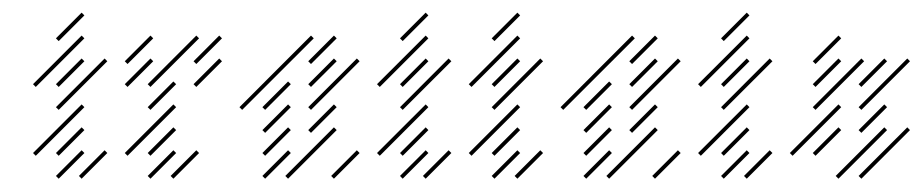

<svg xmlns="http://www.w3.org/2000/svg" viewBox="-20 -274 1437 299"><path d="M71.4 -138.6 111.4 -178.6 107.1 -182.9 67.1 -142.9ZM71.4 -102.9 147.1 -178.6 142.9 -182.9 67.1 -107.1ZM35.7 -31.4 111.4 -107.1 107.1 -111.4 31.4 -35.7ZM71.4 -31.4 111.4 -71.4 107.1 -75.7 67.1 -35.7ZM71.4 4.3 111.4 -35.7 107.1 -40 67.1 0ZM107.1 4.3 147.1 -35.7 142.9 -40 102.9 0ZM35.7 -138.6 111.4 -214.3 107.1 -218.6 31.4 -142.9ZM71.4 -210 111.4 -250 107.1 -254.3 67.1 -214.3Z M214.3 4.3 254.3 -35.7 250 -40 210 0ZM214.3 -31.4 254.3 -71.4 250 -75.7 210 -35.7ZM178.6 -31.4 254.3 -107.1 250 -111.4 174.3 -35.7ZM214.3 -102.9 254.3 -142.9 250 -147.1 210 -107.1ZM214.3 -138.6 290 -214.3 285.7 -218.6 210 -142.9ZM178.6 -174.3 218.6 -214.3 214.3 -218.6 174.3 -178.6ZM250 4.3 290 -35.7 285.7 -40 245.7 0ZM285.7 -174.3 325.7 -214.3 321.4 -218.6 281.4 -178.6ZM285.7 -138.6 325.7 -178.6 321.4 -182.9 281.4 -142.9ZM178.6 -138.6 218.6 -178.6 214.3 -182.9 174.3 -142.9Z M392.9 4.3 432.9 -35.7 428.6 -40 388.6 0ZM392.9 -31.4 432.9 -71.4 428.6 -75.7 388.6 -35.7ZM392.9 -67.1 432.9 -107.1 428.6 -111.4 388.6 -71.4ZM500 4.3 540 -35.7 535.7 -40 495.7 0ZM428.6 4.3 504.3 -71.4 500 -75.7 424.3 0ZM464.3 -67.1 504.3 -107.1 500 -111.4 460 -71.4ZM464.3 -102.9 540 -178.6 535.7 -182.9 460 -107.1ZM464.3 -138.6 504.3 -178.6 500 -182.9 460 -142.9ZM464.3 -174.3 504.3 -214.3 500 -218.6 460 -178.6ZM357.1 -102.9 468.6 -214.3 464.3 -218.6 352.9 -107.1ZM392.9 -102.9 432.9 -142.9 428.6 -147.1 388.6 -107.1Z M607.1 -138.6 647.1 -178.6 642.9 -182.9 602.9 -142.9ZM607.1 -102.9 682.9 -178.6 678.6 -182.9 602.9 -107.1ZM571.4 -31.4 647.1 -107.1 642.9 -111.4 567.1 -35.7ZM607.1 -31.4 647.1 -71.4 642.9 -75.7 602.9 -35.7ZM607.1 4.3 647.1 -35.7 642.9 -40 602.9 0ZM642.9 4.3 682.9 -35.7 678.6 -40 638.6 0ZM571.4 -138.6 647.1 -214.3 642.9 -218.6 567.1 -142.9ZM607.1 -210 647.1 -250 642.9 -254.3 602.9 -214.3Z M750 -138.6 790 -178.6 785.7 -182.9 745.7 -142.9ZM750 -102.9 825.7 -178.6 821.4 -182.9 745.7 -107.1ZM714.3 -31.4 790 -107.1 785.7 -111.4 710 -35.7ZM750 -31.4 790 -71.4 785.7 -75.7 745.7 -35.7ZM750 4.3 790 -35.7 785.7 -40 745.7 0ZM785.7 4.3 825.7 -35.7 821.4 -40 781.4 0ZM714.3 -138.6 790 -214.3 785.7 -218.6 710 -142.9ZM750 -210 790 -250 785.7 -254.3 745.7 -214.3Z M892.9 4.3 932.9 -35.7 928.6 -40 888.6 0ZM892.9 -31.4 932.9 -71.4 928.6 -75.7 888.6 -35.7ZM892.9 -67.1 932.9 -107.1 928.6 -111.4 888.6 -71.4ZM1000 4.3 1040 -35.7 1035.7 -40 995.7 0ZM928.6 4.3 1004.3 -71.4 1000 -75.7 924.3 0ZM964.3 -67.1 1004.3 -107.1 1000 -111.4 960 -71.4ZM964.3 -102.9 1040 -178.6 1035.7 -182.9 960 -107.1ZM964.3 -138.6 1004.3 -178.6 1000 -182.9 960 -142.9ZM964.3 -174.3 1004.3 -214.3 1000 -218.6 960 -178.6ZM857.1 -102.9 968.6 -214.3 964.3 -218.6 852.9 -107.1ZM892.9 -102.9 932.9 -142.9 928.6 -147.1 888.6 -107.1Z M1107.1 -138.6 1147.1 -178.6 1142.9 -182.9 1102.9 -142.9ZM1107.1 -102.9 1182.9 -178.6 1178.6 -182.9 1102.9 -107.1ZM1071.4 -31.4 1147.1 -107.1 1142.9 -111.4 1067.1 -35.7ZM1107.1 -31.4 1147.1 -71.4 1142.9 -75.7 1102.9 -35.7ZM1107.1 4.3 1147.1 -35.7 1142.9 -40 1102.9 0ZM1142.9 4.3 1182.9 -35.7 1178.6 -40 1138.6 0ZM1071.4 -138.6 1147.1 -214.3 1142.9 -218.6 1067.1 -142.9ZM1107.1 -210 1147.1 -250 1142.9 -254.3 1102.9 -214.3Z M1250 -31.4 1290 -71.4 1285.7 -75.7 1245.7 -35.7ZM1214.3 -31.4 1290 -107.1 1285.7 -111.4 1210 -35.7ZM1250 -102.9 1325.7 -178.6 1321.4 -182.9 1245.7 -107.1ZM1285.7 4.3 1361.4 -71.4 1357.1 -75.7 1281.4 0ZM1321.4 4.3 1397.1 -71.4 1392.9 -75.7 1317.1 0ZM1321.4 -138.6 1361.4 -178.6 1357.1 -182.9 1317.1 -142.9ZM1250 -138.6 1290 -178.6 1285.7 -182.9 1245.7 -142.9ZM1321.4 -102.9 1397.1 -178.6 1392.9 -182.9 1317.1 -107.1ZM1321.4 -67.1 1361.4 -107.1 1357.1 -111.4 1317.1 -71.4ZM1250 -174.3 1290 -214.3 1285.7 -218.6 1245.7 -178.6Z"/></svg>

Font: Gossip Low Needlepoint
Style: Regular
Weight: 100
Width: 3
Designer: Deborah Khodanovich
Version: Version 1.001;Glyphs 3.3.1 (3343)